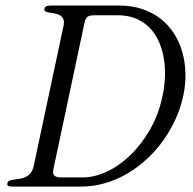

<svg xmlns="http://www.w3.org/2000/svg" viewBox="-20 -687 710 707"><path d="M578.6 -334Q585.9 -367.7 587.4 -402.8Q588.9 -438 583.5 -470.9Q578.1 -503.9 565.4 -533Q552.7 -562 532 -583.7Q511.2 -605.5 481.4 -618.2Q451.7 -630.9 412.1 -630.9H331.1Q322.3 -630.9 315.7 -630.1Q309.1 -629.4 304.2 -626.5Q299.3 -623.5 296.1 -617.9Q293 -612.3 291 -602.5L176.8 -64.9Q172.9 -47.4 180.2 -40.5Q187.5 -33.7 204.1 -33.7H285.2Q326.7 -33.7 372.1 -54.4Q417.5 -75.2 458.5 -114.3Q499.5 -153.3 531.7 -208.7Q564 -264.2 578.6 -334ZM654.8 -334Q645.5 -290.5 626.7 -249Q607.9 -207.5 581.5 -170.4Q555.2 -133.3 521.5 -102.1Q487.8 -70.8 449.2 -48.1Q410.6 -25.4 367.4 -12.7Q324.2 0 278.3 0H22.9Q16.6 0 11 -2.2Q5.4 -4.4 7.3 -12.7Q8.8 -19.5 15.4 -22Q22 -24.4 31.7 -25.6Q41.5 -26.9 52.5 -28.6Q63.5 -30.3 73.7 -34.9Q84 -39.6 92 -48.8Q100.1 -58.1 104 -75.2L213.9 -591.8Q217.3 -607.9 212.9 -617.2Q208.5 -626.5 200.2 -631.1Q191.9 -635.7 181.6 -637.5Q171.4 -639.2 162.4 -640.6Q153.3 -642.1 147.7 -644.8Q142.1 -647.5 143.6 -654.3Q145.5 -662.1 151.9 -664.3Q158.2 -666.5 164.6 -666.5H419.9Q465.3 -666.5 503.2 -653.8Q541 -641.1 570.3 -618.7Q599.6 -596.2 619.9 -564.9Q640.1 -533.7 650.9 -496.8Q661.6 -460 662.8 -418.5Q664.1 -377 654.8 -334Z"/></svg>

Font: Atsinvsda
Style: Italic
Weight: 400
Italic angle: -12°
Designer: Al Webster
Foundry: Al Webster and Michael Everson
Version: Version 2.000